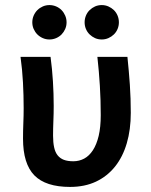

<svg xmlns="http://www.w3.org/2000/svg" viewBox="-20 -718 590 749"><path d="M490.2 -277.8Q490.2 -212.4 474.6 -159.2Q459 -106 428.7 -68.1Q398.4 -30.3 354.5 -9.5Q310.5 11.2 253.4 11.2Q158.2 11.2 114 -33.9Q69.8 -79.1 69.8 -177.2Q69.8 -207.5 71 -236.8Q72.3 -266.1 72.3 -296.4Q72.3 -345.7 69.6 -396.2Q66.9 -446.8 60.1 -496.1H177.2Q183.6 -448.7 186.5 -400.4Q189.5 -352.1 189.5 -304.7Q189.5 -273.9 188.2 -245.1Q187 -216.3 187 -188.5Q187 -162.1 191.2 -143.1Q195.3 -124 204.8 -112.1Q214.4 -100.1 229.2 -94.5Q244.1 -88.9 266.1 -88.9Q289.1 -88.9 308.6 -99.4Q328.1 -109.9 342.5 -132.1Q356.9 -154.3 365 -188.2Q373 -222.2 373 -269Q373 -326.7 369.6 -382.8Q366.2 -439 359.9 -496.1H477.1Q482.9 -440.4 486.6 -387Q490.2 -333.5 490.2 -277.8ZM239.7 -630.9Q239.7 -617.2 234.4 -605Q229 -592.8 220.2 -583.7Q211.4 -574.7 199 -569.3Q186.5 -564 172.9 -564Q159.2 -564 147 -569.3Q134.8 -574.7 125.7 -583.7Q116.7 -592.8 111.3 -605Q106 -617.2 106 -630.9Q106 -644.5 111.3 -657Q116.7 -669.4 125.7 -678.5Q134.8 -687.5 147 -692.9Q159.2 -698.2 172.9 -698.2Q186.5 -698.2 199 -692.9Q211.4 -687.5 220.2 -678.5Q229 -669.4 234.4 -657Q239.7 -644.5 239.7 -630.9ZM443.8 -630.9Q443.8 -617.2 438.7 -605Q433.6 -592.8 424.3 -583.7Q415 -574.7 402.8 -569.3Q390.6 -564 377 -564Q362.8 -564 350.8 -569.3Q338.9 -574.7 329.6 -583.7Q320.3 -592.8 315.2 -605Q310.1 -617.2 310.1 -630.9Q310.1 -644.5 315.2 -657Q320.3 -669.4 329.6 -678.5Q338.9 -687.5 350.8 -692.9Q362.8 -698.2 377 -698.2Q390.6 -698.2 402.8 -692.9Q415 -687.5 424.3 -678.5Q433.6 -669.4 438.7 -657Q443.8 -644.5 443.8 -630.9ZM0 -496.1Z"/></svg>

Font: Code New Roman
Style: Bold
Weight: 700
Monospace: yes
Designer: Sam Radian
Foundry: Code New Roman
Version: Version 1.508 October 19, 2014